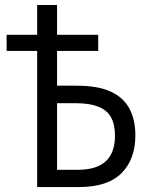

<svg xmlns="http://www.w3.org/2000/svg" viewBox="-20 -757 611 777"><path d="M130.4 0V-550.8H6.8V-616.2H130.4V-736.8H210.9V-616.2H377.4V-550.8H210.9V-410.2H290.5Q375.5 -410.2 427.5 -386.5Q479.5 -362.8 503.7 -317.6Q527.8 -272.5 527.8 -209Q527.8 -112.3 471.7 -56.2Q415.5 0 299.3 0ZM210.9 -69.8H293.5Q371.1 -69.8 408.2 -104.5Q445.3 -139.2 445.3 -208Q445.3 -254.9 428.5 -283.7Q411.6 -312.5 376.5 -325.9Q341.3 -339.4 286.1 -339.4H210.9Z"/></svg>

Font: Open Sans SemiCondensed
Style: Regular
Weight: 400
Width: 4
Designer: Monotype Design Team
Foundry: Monotype Imaging Inc.
Version: Version 3.000